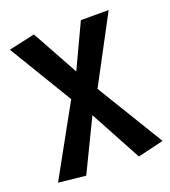

<svg xmlns="http://www.w3.org/2000/svg" viewBox="-128 -597 778 877"><g transform="rotate(-20 261.5 -159.0)"><path d="M141 185 262 -65 397 185 523 155 325 -170 496 -491H361L261 -278L137 -503L10 -475L196 -167L9 171Z"/></g></svg>

Font: Source Sans Pro SemBd
Style: Regular
Weight: 700
Designer: Paul D. Hunt
Foundry: Adobe Systems Incorporated
Version: Version 2.020;PS 2.0;hotconv 1.0.86;makeotf.lib2.5.63406